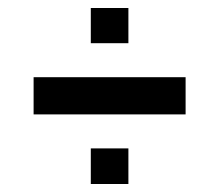

<svg xmlns="http://www.w3.org/2000/svg" viewBox="-20 -492 548 480"><path d="M207 -384V-472H301V-384ZM64 -206V-299H444V-206ZM207 -32V-121H301V-32Z"/></svg>

Font: Saira Semi Condensed Medium
Style: Regular
Weight: 500
Width: 4
Designer: Hector Gatti with collaboration of the Omnibus-Type team
Foundry: Omnibus-Type
Version: Version 1.001; ttfautohint (v1.8)